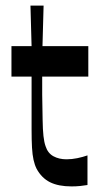

<svg xmlns="http://www.w3.org/2000/svg" viewBox="-20 -654 359 687"><path d="M236 13Q189 13 159 -2Q129 -17 111 -50Q104 -64 100 -82Q96 -100 94.5 -126Q93 -152 93 -192Q93 -218 93 -247.5Q93 -277 93 -304.5Q93 -332 93 -352Q93 -372 93 -380H21V-489H93L89 -634H136L132 -489H296V-380H131Q131 -362 131 -345.5Q131 -329 131 -315Q132 -261 132.5 -225.5Q133 -190 135.5 -167.5Q138 -145 143 -131Q151 -106 171 -95Q191 -84 218 -84Q237 -84 256.5 -88Q276 -92 293 -98V8Q282 10 267 11.5Q252 13 236 13Z"/></svg>

Font: Ojuju SemiBold
Style: Regular
Weight: 600
Designer: Chisaokwu Joboson, Mirko Velimirovic
Foundry: Udi Foundry
Version: Version 1.000